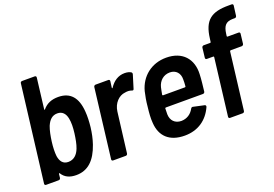

<svg xmlns="http://www.w3.org/2000/svg" viewBox="-98 -982 1811 1270"><g transform="rotate(-20 807.0 -347.0)"><path d="M452 -367C445 -466 401 -519 315 -519C269 -519 234 -505 206 -472C203 -468 200 -470 201 -474L227 -688C228 -695 224 -700 217 -700H128C121 -700 115 -695 115 -688L32 -12C31 -5 35 0 42 0H131C138 0 143 -5 144 -12L147 -39C148 -43 151 -44 153 -41C174 -7 207 8 253 8C336 8 390 -45 424 -144C437 -182 444 -218 449 -257C453 -295 455 -333 452 -367ZM313 -156C298 -117 272 -92 233 -92C196 -92 178 -117 172 -155C169 -183 170 -218 175 -256C180 -294 187 -330 198 -359C214 -396 236 -419 273 -419C308 -419 328 -396 335 -360C341 -331 340 -296 335 -256C330 -219 324 -184 313 -156Z M782 -517C736 -517 701 -492 676 -454C673 -449 670 -450 670 -455L676 -499C677 -506 673 -511 666 -511H576C570 -511 564 -506 563 -499L504 -12C503 -5 507 0 514 0H603C610 0 615 -5 616 -12L651 -294C658 -351 698 -391 741 -395C760 -399 777 -397 789 -392C796 -389 801 -391 803 -399L831 -490C833 -496 832 -502 827 -506C817 -512 803 -517 782 -517Z M1029 -91C983 -91 956 -121 955 -164C955 -176 955 -190 956 -205C956 -208 959 -210 962 -210H1222C1229 -210 1235 -214 1236 -222C1240 -257 1246 -306 1247 -341C1252 -446 1190 -519 1075 -519C971 -519 892 -455 867 -359C860 -330 853 -292 850 -256C845 -214 842 -177 845 -143C851 -50 908 8 1017 8C1109 8 1178 -39 1215 -121C1218 -129 1215 -134 1209 -136L1131 -153C1125 -155 1119 -151 1116 -145C1098 -112 1068 -92 1029 -91ZM1065 -419C1107 -419 1134 -389 1133 -346C1133 -331 1133 -314 1131 -297C1131 -294 1129 -292 1126 -292H972C969 -292 967 -294 967 -297C971 -315 973 -332 977 -347C988 -390 1020 -419 1065 -419Z M1583 -511H1505C1502 -511 1501 -513 1501 -516L1503 -531C1510 -587 1530 -608 1576 -609H1592C1599 -609 1604 -614 1605 -621L1614 -690C1615 -697 1611 -702 1604 -702H1584C1460 -703 1406 -663 1391 -538L1388 -516C1388 -513 1386 -511 1383 -511H1337C1331 -511 1325 -506 1324 -499L1316 -431C1315 -424 1319 -419 1326 -419H1372C1375 -419 1376 -417 1376 -414L1327 -12C1326 -5 1330 0 1337 0H1426C1433 0 1438 -5 1439 -12L1488 -414C1489 -417 1491 -419 1494 -419H1571C1578 -419 1584 -424 1585 -431L1593 -499C1594 -506 1590 -511 1583 -511Z"/></g></svg>

Font: Barlow Semi Condensed SemiBold
Style: Italic
Weight: 600
Width: 4
Italic angle: -7°
Designer: Jeremy Tribby
Foundry: Tribby Type
Version: Version 1.422;hotconv 1.0.109;makeotfexe 2.5.65596